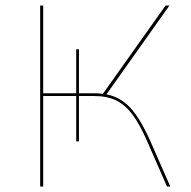

<svg xmlns="http://www.w3.org/2000/svg" viewBox="-20 -678 696 698"><path d="M599 0H587L517 -160Q489 -225 462 -261Q435 -297 402 -313Q369 -329 321 -329H267V-164H257V-329H137V0H126V-658H137V-339H257V-499H267V-339H321Q334 -339 354 -337L582 -658H596L367 -335Q418 -325 454 -286Q490 -247 527 -164Z"/></svg>

Font: Ysabeau Infant Hairline
Style: Regular
Weight: 100
Designer: Christian Thalmann (Catharsis Fonts)
Version: Version 0.003